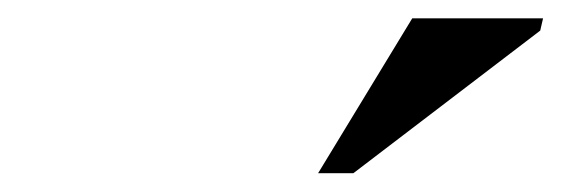

<svg xmlns="http://www.w3.org/2000/svg" viewBox="-20 -710 597 204"><path d="M318 -526 418 -690.5H557L554 -677.5L355.5 -526Z"/></svg>

Font: Newsreader 36pt
Style: Bold Italic
Weight: 700
Italic angle: -17°
Designer: Hugues Gentile
Foundry: Production Type
Version: Version 1.003